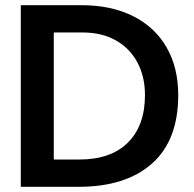

<svg xmlns="http://www.w3.org/2000/svg" viewBox="-20 -719 746 739"><path d="M60 -699H294Q408 -699 492 -657Q576 -615 621 -537Q666 -459 666 -353Q666 -179 565 -89.5Q464 0 283 0H60ZM285 -105Q407 -105 472.5 -170.5Q538 -236 538 -353Q538 -424 509 -478.5Q480 -533 426 -563.5Q372 -594 298 -594H187V-105Z"/></svg>

Font: Prompt Medium
Style: Regular
Weight: 500
Designer: Katatrad Team
Foundry: CadsonDemak
Version: Version 1.000